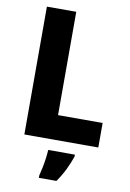

<svg xmlns="http://www.w3.org/2000/svg" viewBox="-100 -775 714 1056"><g transform="rotate(10 256.5 -246.5)"><path d="M74 0V-714H238V-137H487V0ZM367 72Q354 110 336 147Q318 184 292 221H194V207Q199 188 204.5 161.5Q210 135 213.5 108Q217 81 218 61H367Z"/></g></svg>

Font: Noto Sans Hebrew SemiCondensed ExtraBold
Style: Regular
Weight: 800
Width: 4
Designer: Monotype Design Team
Foundry: Monotype Imaging Inc.
Version: Version 2.004; ttfautohint (v1.8.4.7-5d5b)